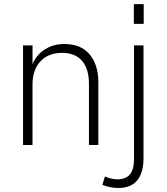

<svg xmlns="http://www.w3.org/2000/svg" viewBox="-20 -710 816 940"><path d="M635.3 -593.3V-689.9H683.6V-593.3ZM92.8 0V-487.8H139.2V-396.5Q159.7 -443.4 200.9 -469Q242.2 -494.6 294.9 -494.6Q374.5 -494.6 417 -445.8Q459.5 -397 461.4 -314.5V0H415.5V-299.3Q415.5 -372.6 381.8 -411.9Q348.1 -451.2 283.7 -451.2Q217.3 -451.2 178.2 -409.9Q139.2 -368.7 139.2 -295.9V0ZM558.1 210.4Q522.5 210.4 481 195.3L493.7 154.3Q527.3 168 554.2 168Q596.2 168 616.2 143.6Q636.2 119.1 636.2 67.9V-487.8H682.6V64.9Q682.6 135.3 651.9 172.9Q621.1 210.4 558.1 210.4Z"/></svg>

Font: HK Grotesk Light Legacy
Style: Regular
Weight: 300
Designer: Alfredo Marco Pradil
Foundry: Hanken Design Co.
Version: Version 2.022;PS 002.022;hotconv 1.0.88;makeotf.lib2.5.64775